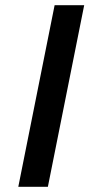

<svg xmlns="http://www.w3.org/2000/svg" viewBox="-20 -720 361 740"><path d="M50.5 0 190.5 -700H304.5L164.5 0Z"/></svg>

Font: Argentum Sans
Style: Italic
Weight: 400
Italic angle: -11.3099°
Designer: Julieta Ulanovsky, Owen Earl, Rasmus Andersson, Cristiano Sobral
Foundry: The Argentum Sans Project Authors
Version: Version 3.131; ttfautohint (v1.8.4.7-5d5b-dirty)